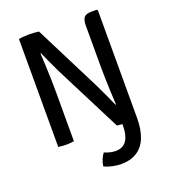

<svg xmlns="http://www.w3.org/2000/svg" viewBox="-161 -801 1002 1140"><g transform="rotate(-20 340.0 -231.5)"><path d="M333.2 123.2Q370.6 139.5 403.4 139.5Q450.4 139.5 472.7 106.5Q495.1 73.5 495.1 11.6V-18H589.2V-1.1Q589.2 69.3 569.9 119.7Q550.5 170.1 509.7 197.1Q468.9 224 405.4 224Q384.9 224 355 217.9Q325.1 211.8 302.1 200.1Q308.1 157.3 333.2 123.2ZM90.5 -681.9Q103.2 -684.5 122.6 -685.8Q142 -687.1 153.8 -687.1Q166.7 -687.1 184.1 -686.1Q201.6 -685.2 217.5 -683L189.5 -558.9L181.3 -557.4Q183.4 -522.6 185.3 -479.8Q187.2 -437 188.4 -393.3Q189.6 -349.6 189.6 -312.3V0Q176.9 2.2 164.3 3.1Q151.7 4.1 140.6 4.1Q129.6 4.1 116.1 3.1Q102.5 2.2 90.5 0ZM248.4 -419.5Q230.3 -456.4 214.4 -491.4Q198.5 -526.5 184.6 -558.4L132.9 -618.7L217.5 -683L428.8 -263.9Q448.1 -224.7 464.9 -187.4Q481.7 -150 495.8 -119.3L536.6 -76.4L461.4 0ZM589.2 -681.7V-1.1Q580.9 0.6 568.9 1.8Q556.8 3 545 3.6Q533.2 4.1 524.9 4.1Q512.5 4.1 494.6 3.1Q476.8 2.2 461.4 0L490.5 -118.8L499.1 -120Q496.7 -160.1 494.8 -205.3Q492.8 -250.5 491.8 -293.9Q490.8 -337.4 490.8 -371.9V-621Q490.8 -656.2 503.2 -671.7Q515.6 -687.2 548.1 -687.2H583.1Z"/></g></svg>

Font: Signika SC
Style: Regular
Weight: 300
Designer: Anna Giedryś
Foundry: Anna Giedryś
Version: Version 2.000